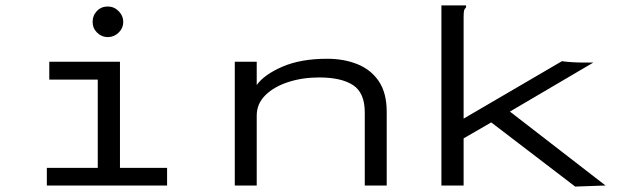

<svg xmlns="http://www.w3.org/2000/svg" viewBox="-20 -685 2290 709"><path d="M153 0V-65H341V-391H162V-457H423V-65H597V0ZM378 -548Q355 -548 338.5 -564.5Q322 -581 322 -604Q322 -628 338 -644.5Q354 -661 378 -661Q401 -661 418 -644Q435 -627 435 -604Q435 -581 418 -564.5Q401 -548 378 -548Z M847 0V-457H928V-371Q956 -410 1023.5 -439Q1091 -468 1188 -468Q1251 -468 1301 -447.5Q1351 -427 1379.5 -384Q1408 -341 1408 -272V0H1327V-270Q1327 -342 1284 -370.5Q1241 -399 1158 -399Q1097 -399 1044.5 -382Q992 -365 960 -333.5Q928 -302 928 -258V0Z M1794 -233 1692 -174V0H1610V-665H1701V-658Q1695 -652 1693.5 -645Q1692 -638 1692 -621V-247L2055 -459Q2093 -454 2136 -454H2171L1863 -273L2216 0L2104 4Z"/></svg>

Font: Inconsolata ExtraExpanded
Style: Regular
Weight: 400
Width: 8
Monospace: yes
Designer: Raph Levien, Cyreal, Brenton Simpson
Foundry: Raph Levien, Cyreal, Google
Version: Version 3.000; ttfautohint (v1.8.2.53-6de2)